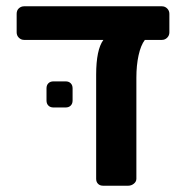

<svg xmlns="http://www.w3.org/2000/svg" viewBox="-20 -591 597 611"><path d="M512 -564C507.3 -568.7 501.7 -571 495 -571H57C50.3 -571 44.7 -568.8 40 -564.5C35.3 -560.2 33 -554.3 33 -547V-488C33 -481.3 35.3 -475.7 40 -471C44.7 -466.3 50.3 -464 57 -464H309C293.7 -443.3 286 -406.3 286 -353V-22C286 -15.3 288 -10 292 -6C296 -2 301.3 0 308 0H388C394.7 0 400.7 -2.2 406 -6.5C411.3 -10.8 414 -16 414 -22V-344C414 -370 416.3 -393.7 421 -415C425.7 -436.3 432.3 -452.7 441 -464H495C501.7 -464 507.3 -466.3 512 -471C516.7 -475.7 519 -481.3 519 -488V-547C519 -553.7 516.7 -559.3 512 -564ZM134 -255C138 -251 143.3 -249 150 -249H189C195.7 -249 201 -251 205 -255C209 -259 211 -264.3 211 -271V-310C211 -316.7 209 -322 205 -326C201 -330 195.7 -332 189 -332H150C143.3 -332 138 -330 134 -326C130 -322 128 -316.7 128 -310V-271C128 -264.3 130 -259 134 -255Z"/></svg>

Font: Rubik
Style: Regular
Weight: 500
Designer: Hubert & Fischer
Foundry: Hubert & Fischer
Version: Version 1.100